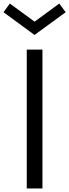

<svg xmlns="http://www.w3.org/2000/svg" viewBox="-71 -1061 390 1081"><path d="M168 0H79.6V-781.7H168ZM298.8 -992.2 123.5 -864.3 -51.3 -992.2 -15.6 -1041 123.5 -939 262.7 -1041Z"/></svg>

Font: Spartan MB Med
Style: Regular
Weight: 500
Designer: Matt Bailey, Mirko Velimirovic
Foundry: Matt Bailey
Version: Version 1.005